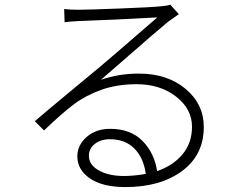

<svg xmlns="http://www.w3.org/2000/svg" viewBox="-20 -759 1040 811"><path d="M503.9 -15.6Q544.9 -15.6 595.7 -24.4Q586.9 -91.8 547.9 -131.3Q508.8 -170.9 444.3 -170.9Q406.2 -170.9 380.9 -151.4Q355.5 -131.8 355.5 -101.6Q355.5 -62.5 397.5 -39.1Q439.5 -15.6 503.9 -15.6ZM699.2 -739.3 735.4 -699.2Q730.5 -695.3 711.9 -682.6Q693.4 -669.9 686.5 -664.1Q667 -648.4 616.7 -605Q566.4 -561.5 502.4 -505.4Q438.5 -449.2 406.2 -421.9Q481.4 -448.2 566.4 -448.2Q686.5 -448.2 763.7 -383.8Q840.8 -319.3 840.8 -222.7Q840.8 -104.5 749 -36.6Q657.2 31.2 509.8 31.2Q413.1 31.2 359.9 -5.4Q306.6 -42 306.6 -98.6Q306.6 -145.5 345.7 -180.2Q384.8 -214.8 445.3 -214.8Q532.2 -214.8 582.5 -163.1Q632.8 -111.3 643.6 -36.1Q712.9 -60.5 752 -108.4Q791 -156.2 791 -223.6Q791 -298.8 723.6 -351.1Q656.2 -403.3 557.6 -403.3Q474.6 -403.3 408.7 -379.9Q342.8 -356.4 292.5 -318.8Q242.2 -281.2 166 -208L127 -247.1Q175.8 -289.1 278.3 -374Q380.9 -459 404.3 -478.5Q437.5 -505.9 644.5 -685.5Q473.6 -675.8 309.6 -669.9Q271.5 -668 252.9 -665L251 -720.7Q279.3 -717.8 309.6 -717.8Q349.6 -717.8 486.8 -723.1Q624 -728.5 659.2 -732.4Q685.5 -734.4 699.2 -739.3Z"/></svg>

Font: GenEi Gothic M Light
Style: Regular
Weight: 300
Designer: o_tamon (Modified); [Source Han Sans]
Ryoko NISHIZUKA  (kana & ideographs); Paul D. Hunt (Latin, Greek & Cyrillic); Wenl
Version: Version 1.1a;Original Version 1.004